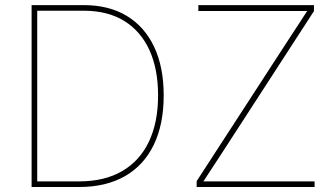

<svg xmlns="http://www.w3.org/2000/svg" viewBox="-20 -748 1345 768"><path d="M296.9 0H118.2V-22.5H296.9Q397.9 -22.5 468.5 -63.5Q539.1 -104.5 575.7 -181.6Q612.3 -258.8 612.3 -366.2Q612.3 -472.7 577.4 -548.3Q542.5 -624 476.3 -664.6Q410.2 -705.1 315.4 -705.1H118.2V-727.5H315.4Q416 -727.5 487.3 -684.3Q558.6 -641.1 596.7 -560.3Q634.8 -479.5 634.8 -366.2Q634.8 -250.5 595 -168.5Q555.2 -86.4 479.5 -43.2Q403.8 0 296.9 0ZM128.9 -727.5V0H106.4V-727.5ZM766.6 0V-23.4L1137.7 -595.2Q1157.2 -624.5 1176.5 -654.3Q1195.8 -684.1 1214.8 -713.4L1218.8 -704.1Q1179.2 -704.1 1139.9 -704.1Q1100.6 -704.1 1061 -704.1H773.4V-727.5H1235.8V-703.6L862.3 -127.4Q843.3 -99.1 825 -70.6Q806.6 -42 787.6 -13.2L783.7 -22.5Q822.3 -22.5 860.6 -22.5Q898.9 -22.5 937 -22.5H1238.3V0Z"/></svg>

Font: Inter 18pt Thin
Style: Regular
Weight: 250
Designer: Rasmus Andersson
Foundry: rsms
Version: Version 4.001;git-66647c0bb